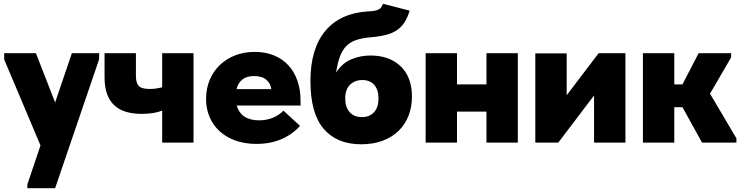

<svg xmlns="http://www.w3.org/2000/svg" viewBox="-20 -750 3894 1010"><path d="M124 220 193 15 2 -437V-470H169L270 -211L358 -470H502L501 -437L270 240H124Z M833 -168Q813 -160 785.5 -155.5Q758 -151 725 -151Q680 -151 644 -161.5Q608 -172 582.5 -195Q557 -218 543.5 -254.5Q530 -291 530 -344V-470H695V-349Q695 -316 709 -299Q723 -282 768 -282Q800 -282 833 -291V-470H998V0H833Z M1328 7Q1268 7 1219 -10.5Q1170 -28 1135.5 -59.5Q1101 -91 1082.5 -134.5Q1064 -178 1064 -229Q1064 -284 1083 -329.5Q1102 -375 1136.5 -408Q1171 -441 1217.5 -459Q1264 -477 1320 -477Q1377 -477 1421.5 -458.5Q1466 -440 1497 -406.5Q1528 -373 1544.5 -325.5Q1561 -278 1561 -221V-195H1225Q1248 -117 1343 -117Q1381 -117 1414 -130Q1447 -143 1471 -168L1558 -88Q1520 -44 1461.5 -18.5Q1403 7 1328 7ZM1317 -350Q1242 -350 1224 -281H1407Q1405 -308 1382.5 -329Q1360 -350 1317 -350Z M1880 9Q1752 9 1682.5 -72.5Q1613 -154 1613 -324Q1613 -493 1691 -587Q1769 -681 1916 -690Q1938 -691 1951 -693.5Q1964 -696 1972.5 -700.5Q1981 -705 1985.5 -712Q1990 -719 1995 -730L2135 -694Q2124 -658 2108.5 -633.5Q2093 -609 2069.5 -592.5Q2046 -576 2012.5 -567Q1979 -558 1931 -554Q1883 -550 1851 -538.5Q1819 -527 1799 -505Q1779 -483 1767 -449.5Q1755 -416 1748 -368Q1779 -417 1827 -437.5Q1875 -458 1928 -458Q2029 -458 2088 -401Q2147 -344 2147 -242Q2147 -187 2129 -141Q2111 -95 2076.5 -61.5Q2042 -28 1992.5 -9.5Q1943 9 1880 9ZM1884 -134Q1923 -134 1947 -159Q1971 -184 1971 -232Q1971 -278 1948.5 -303.5Q1926 -329 1886 -329Q1847 -329 1821.5 -304.5Q1796 -280 1796 -232Q1796 -187 1819 -160.5Q1842 -134 1884 -134Z M2539 -163H2384V0H2219V-470H2384V-306H2539V-470H2704V0H2539Z M2796 -469H2961V-249L3129 -470H3270V0H3105V-248L2917 0H2796Z M3362 -470H3527V-306H3570L3655 -470H3826V-448L3715 -257L3854 -22V0H3673L3570 -186H3527V0H3362Z"/></svg>

Font: Tilda Sans Black
Style: Regular
Weight: 900
Designer: ParaType Ltd
Foundry: ParaType Ltd
Version: Version 1.009